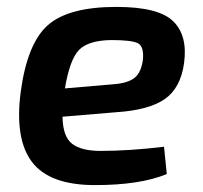

<svg xmlns="http://www.w3.org/2000/svg" viewBox="-20 -524 588 556"><path d="M455 -99 463 -20Q386 12 255 12Q124 12 73 -54.5Q22 -121 40 -258Q59 -399 119 -451.5Q179 -504 317 -504Q439 -504 481.5 -462.5Q524 -421 513 -341Q503 -269 457 -237Q411 -205 316 -199L161 -186Q162 -128 189 -107.5Q216 -87 271 -87Q354 -87 455 -99ZM168 -268 308 -280Q350 -283 369.5 -298.5Q389 -314 394 -352Q397 -390 379 -399Q361 -408 302 -408Q236 -407 209 -379.5Q182 -352 168 -268Z"/></svg>

Font: Exo 2.0 Semi Bold
Style: Italic
Weight: 600
Italic angle: -8°
Designer: Natanael Gama
Version: Version 1.001;PS 001.001;hotconv 1.0.70;makeotf.lib2.5.58329